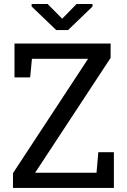

<svg xmlns="http://www.w3.org/2000/svg" viewBox="-20 -925 624 945"><path d="M43.9 0V-72.8L413.6 -635.7H137.2L128.4 -543.9H51.3V-710.9H524.4V-640.1L152.8 -74.7H455.1L463.9 -175.8H540.5V0ZM435.1 -905.3V-892.6L314.9 -776.9H256.8L135.7 -893.1V-905.3H214.4L286.1 -833L356.9 -905.3Z"/></svg>

Font: Roboto Slab
Style: Regular
Weight: 400
Designer: Google
Version: Version 2.000; ttfautohint (v1.8.1.43-b0c9)